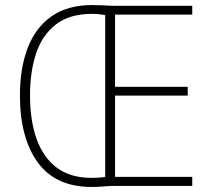

<svg xmlns="http://www.w3.org/2000/svg" viewBox="-20 -737 838 761"><path d="M346 -717Q369 -717 385.5 -716Q402 -715 423 -714H742V-679H436V-393H724V-358H436V-36H742V0H418Q401 1 383 2.5Q365 4 343 4Q200 4 129.5 -93.5Q59 -191 59 -359Q59 -467 90 -547.5Q121 -628 184.5 -672.5Q248 -717 346 -717ZM344 -682Q256 -682 202 -640.5Q148 -599 123.5 -526.5Q99 -454 99 -359Q99 -260 125 -186.5Q151 -113 205 -72.5Q259 -32 343 -32Q377 -32 397 -36V-677Q388 -679 374.5 -680.5Q361 -682 344 -682Z"/></svg>

Font: Noto Sans Sinhala UI SemiCondensed ExtraLight
Style: Regular
Weight: 200
Width: 4
Designer: Jelle Bosma - Monotype Design Team
Foundry: Monotype Imaging Inc.
Version: Version 2.006; ttfautohint (v1.8.4.7-5d5b)